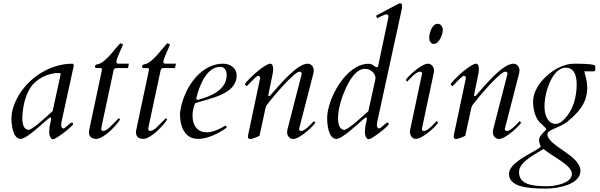

<svg xmlns="http://www.w3.org/2000/svg" viewBox="-20 -823 3611 1156"><path d="M300.3 15.1C318.8 15.1 419.9 -64.5 419.9 -76.2C419.9 -81.5 417 -85 412.1 -85C401.4 -85 372.6 -49.3 360.8 -49.3C354.5 -49.3 348.1 -59.1 348.1 -67.9C348.1 -73.7 350.1 -87.9 350.1 -87.9L423.8 -425.8C423.8 -431.6 423.8 -439.5 415.5 -439.5C268.6 -439.5 125 -337.9 69.3 -202.6C58.1 -175.3 48.8 -141.6 48.8 -111.8C48.8 -77.1 55.7 13.2 105 13.2C142.6 13.2 246.1 -89.8 273.4 -110.4C277.8 -113.8 281.2 -115.7 284.2 -115.7C288.1 -115.7 288.1 -110.8 288.1 -107.9C285.2 -84 276.4 -68.8 276.4 -26.4C276.4 -12.2 280.3 4.4 291 13.2C293.5 15.1 296.4 15.1 300.3 15.1ZM114.3 -116.7C117.2 -176.8 129.4 -240.7 161.6 -292.5C195.3 -347.2 268.6 -383.8 332 -383.8C337.9 -383.8 345.2 -382.8 345.2 -376L296.9 -153.8C232.9 -97.2 198.7 -63 156.2 -41C116.2 -41 114.3 -88.9 114.3 -116.7Z M517.6 -43C516.1 -36.6 515.6 -31.2 515.6 -26.4C515.6 2.4 535.6 13.2 559.1 13.2C609.9 13.2 696.8 -85.9 702.6 -104.5L695.8 -111.8L641.6 -57.6C628.9 -44.9 613.8 -34.7 601.1 -34.7C595.7 -34.7 589.4 -38.1 589.4 -45.9C589.4 -47.4 589.4 -51.3 595.2 -78.6L663.1 -396C665.5 -408.2 669.9 -413.1 679.7 -413.1H750.5L755.9 -439.5H692.4C682.6 -439.5 680.7 -445.3 680.7 -450.2V-452.1C684.1 -478.5 710 -527.3 720.7 -554.7C717.3 -557.1 708.5 -561.5 703.6 -562.5C681.6 -540.5 621.1 -455.1 579.6 -439.5C568.8 -435.5 551.8 -436 551.8 -421.9C551.8 -414.1 557.6 -413.1 564.5 -413.1H586.4C590.8 -413.1 593.8 -411.6 593.8 -405.8C593.8 -403.8 593.3 -400.9 592.8 -397.9Z M800.8 -43C799.3 -36.6 798.8 -31.2 798.8 -26.4C798.8 2.4 818.8 13.2 842.3 13.2C893.1 13.2 980 -85.9 985.8 -104.5L979 -111.8L924.8 -57.6C912.1 -44.9 897 -34.7 884.3 -34.7C878.9 -34.7 872.6 -38.1 872.6 -45.9C872.6 -47.4 872.6 -51.3 878.4 -78.6L946.3 -396C948.7 -408.2 953.1 -413.1 962.9 -413.1H1033.7L1039.1 -439.5H975.6C965.8 -439.5 963.9 -445.3 963.9 -450.2V-452.1C967.3 -478.5 993.2 -527.3 1003.9 -554.7C1000.5 -557.1 991.7 -561.5 986.8 -562.5C964.8 -540.5 904.3 -455.1 862.8 -439.5C852.1 -435.5 835 -436 835 -421.9C835 -414.1 840.8 -413.1 847.7 -413.1H869.6C874 -413.1 877 -411.6 877 -405.8C877 -403.8 876.5 -400.9 876 -397.9Z M1063.5 -136.2C1064 -59.6 1092.8 13.2 1171.9 13.2C1249.5 13.2 1329.1 -42.5 1345.7 -55.2L1338.9 -67.4C1315.4 -53.7 1268.1 -26.4 1225.6 -26.4C1163.1 -26.4 1139.2 -74.2 1139.2 -126.5C1139.2 -152.3 1145 -178.7 1154.8 -201.2C1235.8 -230.5 1404.8 -251.5 1404.8 -369.1C1404.8 -414.1 1365.7 -439.5 1323.7 -439.5C1173.8 -439.5 1074.7 -266.6 1063.5 -136.2ZM1161.6 -230.5C1176.8 -294.9 1219.2 -420.4 1305.7 -420.4C1333.5 -420.4 1344.7 -397.5 1344.7 -371.1C1344.7 -280.3 1246.6 -243.2 1174.8 -222.2C1164.6 -222.2 1161.6 -224.1 1161.6 -230.5Z M1867.7 -384.8C1868.7 -389.2 1869.1 -393.6 1869.1 -397.9C1869.1 -422.9 1852.1 -439.5 1832.5 -439.5C1767.6 -439.5 1662.1 -310.1 1614.7 -256.8C1609.9 -251 1605 -244.1 1599.6 -244.1C1597.2 -244.1 1595.2 -245.6 1595.2 -249.5C1621.6 -378.4 1621.6 -378.9 1621.6 -378.9C1622.6 -384.8 1624.5 -396.5 1624.5 -406.7C1624.5 -423.3 1620.6 -439.5 1606.9 -439.5C1600.1 -439.5 1596.7 -438 1586.4 -432.6C1537.1 -407.2 1461.9 -331.5 1453.6 -315.9L1465.3 -303.7C1502 -341.3 1524.9 -366.7 1534.7 -366.7C1542.5 -366.7 1545.9 -360.8 1545.9 -353V-351.1L1480.5 -41.5C1479 -34.2 1472.7 -7.8 1472.7 0C1472.7 6.8 1477.1 14.2 1486.3 14.2C1496.6 14.2 1526.4 3.4 1542.5 -5.4L1577.6 -168C1581.5 -186.5 1587.4 -192.4 1592.3 -198.7C1623 -239.3 1751 -390.6 1783.2 -391.6C1790 -391.6 1796.9 -386.7 1796.9 -380.9V-378.9L1710 -41C1709 -36.6 1708.5 -32.2 1708.5 -27.8C1708.5 -2.9 1725.6 13.7 1745.1 13.7C1786.1 13.7 1868.7 -65.4 1878.9 -84.5L1869.6 -93.8C1859.4 -84 1817.9 -34.2 1793 -34.2C1786.1 -34.2 1780.8 -39.1 1780.8 -44.9V-46.9Z M2201.2 15.1C2219.7 15.1 2320.8 -64.5 2320.8 -76.2C2320.8 -81.5 2317.9 -85 2313 -85C2302.2 -85 2273.4 -49.3 2261.7 -49.3C2255.4 -49.3 2249 -59.1 2249 -67.9C2249 -73.7 2251 -87.9 2251 -87.9L2399.9 -772C2400.4 -778.3 2400.9 -782.7 2400.9 -787.1C2400.9 -797.4 2397.5 -803.2 2389.6 -803.2C2383.3 -803.2 2381.3 -801.8 2244.1 -728.5L2250.5 -713.4C2297.9 -735.8 2297.4 -736.3 2308.1 -736.3C2315.9 -736.3 2318.8 -731.9 2318.8 -724.1C2318.8 -720.7 2317.9 -716.3 2316.9 -711.4L2256.3 -423.8C2255.9 -420.4 2253.9 -418.5 2250.5 -418.5C2232.9 -418.5 2228.5 -439 2199.2 -439C2062.5 -439 1949.7 -226.1 1949.7 -111.8C1949.7 -77.1 1956.5 13.2 2005.9 13.2C2043.5 13.2 2147 -89.8 2174.3 -110.4C2178.7 -113.8 2182.1 -115.7 2185.1 -115.7C2189 -115.7 2189 -110.8 2189 -107.9C2186 -84 2177.2 -68.8 2177.2 -26.4C2177.2 -12.2 2181.2 4.4 2191.9 13.2C2194.3 15.1 2197.3 15.1 2201.2 15.1ZM2015.1 -116.7C2018.1 -176.8 2037.1 -237.3 2062.5 -292.5C2105 -385.3 2146.5 -408.7 2177.7 -408.7C2218.8 -408.7 2240.7 -373 2240.7 -355C2240.7 -351.6 2240.2 -347.2 2239.3 -341.8L2197.8 -153.8C2133.8 -97.2 2099.6 -63 2057.1 -41C2017.1 -41 2015.1 -88.9 2015.1 -116.7Z M2591.8 -384.8C2592.8 -388.7 2593.3 -392.6 2593.3 -396.5C2593.3 -418 2580.1 -439.5 2556.6 -439.5C2515.6 -439.5 2433.1 -360.4 2422.9 -341.3L2432.1 -332C2442.4 -341.8 2483.9 -391.6 2508.8 -391.6C2515.6 -391.6 2521 -386.7 2521 -380.9V-378.9L2450.7 -47.4C2448.2 -36.6 2448.2 -33.7 2448.2 -29.8C2448.2 -8.3 2460.9 13.2 2484.4 13.2C2525.4 13.2 2607.9 -65.4 2618.2 -84.5L2608.9 -93.8C2598.6 -84 2557.1 -34.2 2532.2 -34.2C2524.9 -34.2 2520.5 -38.1 2520.5 -44.9C2520.5 -51.3 2521 -50.3 2591.8 -384.8ZM2564 -594.7C2564 -578.6 2573.2 -558.6 2592.3 -558.6C2624 -558.6 2646 -617.7 2646 -641.6C2646 -659.7 2636.2 -679.7 2615.2 -679.7C2579.6 -679.7 2564.5 -621.1 2564 -594.7Z M3106.4 -384.8C3107.4 -389.2 3107.9 -393.6 3107.9 -397.9C3107.9 -422.9 3090.8 -439.5 3071.3 -439.5C3006.3 -439.5 2900.9 -310.1 2853.5 -256.8C2848.6 -251 2843.8 -244.1 2838.4 -244.1C2835.9 -244.1 2834 -245.6 2834 -249.5C2860.4 -378.4 2860.4 -378.9 2860.4 -378.9C2861.3 -384.8 2863.3 -396.5 2863.3 -406.7C2863.3 -423.3 2859.4 -439.5 2845.7 -439.5C2838.9 -439.5 2835.4 -438 2825.2 -432.6C2775.9 -407.2 2700.7 -331.5 2692.4 -315.9L2704.1 -303.7C2740.7 -341.3 2763.7 -366.7 2773.4 -366.7C2781.2 -366.7 2784.7 -360.8 2784.7 -353V-351.1L2719.2 -41.5C2717.8 -34.2 2711.4 -7.8 2711.4 0C2711.4 6.8 2715.8 14.2 2725.1 14.2C2735.4 14.2 2765.1 3.4 2781.2 -5.4L2816.4 -168C2820.3 -186.5 2826.2 -192.4 2831.1 -198.7C2861.8 -239.3 2989.7 -390.6 3022 -391.6C3028.8 -391.6 3035.6 -386.7 3035.6 -380.9V-378.9L2948.7 -41C2947.8 -36.6 2947.3 -32.2 2947.3 -27.8C2947.3 -2.9 2964.4 13.7 2983.9 13.7C3024.9 13.7 3107.4 -65.4 3117.7 -84.5L3108.4 -93.8C3098.1 -84 3056.6 -34.2 3031.7 -34.2C3024.9 -34.2 3019.5 -39.1 3019.5 -44.9V-46.9Z M3044.4 223.6C3044.4 298.8 3146 312.5 3264.6 312.5C3341.8 312.5 3474.6 287.1 3474.6 205.6C3474.6 110.8 3275.9 56.6 3275.9 -16.1C3275.9 -42 3352.5 -54.7 3396 -90.3C3458 -141.1 3515.6 -200.2 3515.6 -292.5C3515.6 -339.8 3502.9 -372.1 3497.6 -393.6H3555.2C3558.6 -393.6 3564 -396 3564 -400.9V-423.3C3564 -428.2 3559.1 -430.2 3555.2 -431.6C3537.6 -438.5 3475.1 -439.5 3435.5 -439.5C3327.6 -439.5 3189.9 -320.8 3189.5 -211.9C3189.5 -168.9 3200.7 -118.2 3228.5 -87.4C3236.3 -79.1 3269 -51.3 3269 -44.9C3269 -43.9 3268.1 -42.5 3265.6 -39.6C3245.6 -17.6 3225.6 -3.9 3225.6 22C3225.6 36.1 3232.9 48.8 3235.8 61C3230.5 66.4 3215.8 75.2 3208.5 79.6C3153.8 111.8 3044.4 163.6 3044.4 223.6ZM3105 211.9C3105 147.5 3219.7 97.2 3251 74.2L3257.3 78.1C3309.1 120.6 3423.3 172.4 3423.3 223.1C3423.3 285.2 3309.6 298.3 3274.9 298.3C3171.9 298.3 3105 283.7 3105 211.9ZM3258.3 -181.2C3258.3 -275.4 3308.6 -415.5 3386.2 -415.5C3440.9 -415.5 3452.1 -361.3 3452.1 -314.5C3452.1 -238.3 3430.2 -160.6 3381.3 -109.4C3371.6 -99.1 3350.1 -77.1 3326.2 -77.1C3273.9 -77.1 3258.3 -138.2 3258.3 -181.2Z"/></svg>

Font: Cardo
Style: Italic
Weight: 400
Designer: David J. Perry
Foundry: David J. Perry
Version: Version 0.99